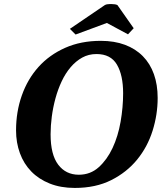

<svg xmlns="http://www.w3.org/2000/svg" viewBox="-20 -913 796 945"><path d="M229 -252Q229 -152 266.5 -102.5Q304 -53 368 -53Q425 -53 466 -90Q507 -127 534 -184.5Q561 -242 573.5 -313.5Q586 -385 586 -454Q586 -543 555.5 -595Q525 -647 455 -647Q416 -647 384.5 -629.5Q353 -612 327.5 -582Q302 -552 283.5 -512.5Q265 -473 253 -429Q241 -385 235 -339.5Q229 -294 229 -252ZM59 -271Q59 -363 87.5 -443.5Q116 -524 169.5 -583.5Q223 -643 300.5 -677.5Q378 -712 476 -712Q543 -712 595 -692.5Q647 -673 683 -636.5Q719 -600 737.5 -548Q756 -496 756 -431Q756 -349 731 -269.5Q706 -190 655 -127.5Q604 -65 527.5 -26.5Q451 12 348 12Q279 12 225 -9.5Q171 -31 134 -69Q97 -107 78 -159Q59 -211 59 -271ZM352 -743 324 -771 496 -888Q505 -893 520 -893Q524 -893 529 -893Q548 -893 558 -888L638 -774L610 -744L506 -800Z"/></svg>

Font: PTSerif
Style: Bold Italic
Weight: 700
Italic angle: -12°
Designer: A.Korolkova, O.Umpeleva, V.Yefimov
Foundry: ParaType Ltd
Version: Version 1.000W OFL; ttfautohint (v1.2) -l 8 -r 50 -G 200 -x 